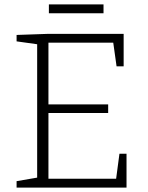

<svg xmlns="http://www.w3.org/2000/svg" viewBox="-20 -848 668 868"><path d="M505 -40 520 -153H552V0H55V-29L148 -45V-648L55 -661V-690L199 -695H539V-548H507L492 -655H199V-376H469V-337H199V-40ZM201 -828H448V-788H201Z"/></svg>

Font: Bitter Pro Light
Style: Regular
Weight: 300
Designer: Sol Matas, and Bitter project Authors
Foundry: Sol Matas
Version: Version 1.010